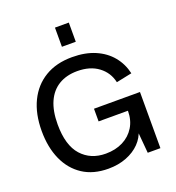

<svg xmlns="http://www.w3.org/2000/svg" viewBox="-166 -1083 1119 1224"><g transform="rotate(-20 393.0 -471.0)"><path d="M360 10Q258 10 187 -36.5Q116 -83 78.5 -166.5Q41 -250 41 -361Q41 -477 82 -561.5Q123 -646 199.5 -692Q276 -738 383 -738Q472 -738 538.5 -709.5Q605 -681 647 -630Q689 -579 704 -512L598 -490Q583 -559 527 -601Q471 -643 384 -643Q311 -643 258.5 -611.5Q206 -580 178.5 -518.5Q151 -457 151 -366Q151 -224 213 -155Q275 -86 377 -86Q443 -86 493.5 -111.5Q544 -137 573 -184Q602 -231 602 -295H403V-381H715V0H629L615 -159L624 -157Q611 -108 574.5 -70.5Q538 -33 483 -11.5Q428 10 360 10ZM346 -822V-952H440V-822Z"/></g></svg>

Font: BDO Grotesk
Style: Regular
Weight: 400
Designer: Deni Anggara
Foundry: Lokal Container
Version: Version 2.000